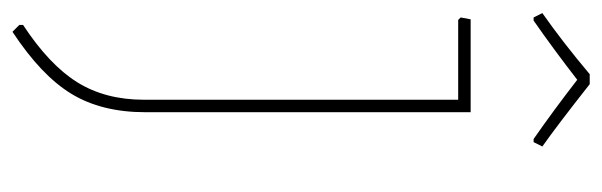

<svg xmlns="http://www.w3.org/2000/svg" viewBox="-349 -519 966 308"><g transform="rotate(90 134.0 -365.0)"><path d="M8 -738 1 -752Q48 -785 99 -828H115Q181 -776 215 -752L208 -738H203Q157 -770 108 -808Q59 -770 13 -738ZM160 -637V-115Q160 -45 130.5 3.5Q101 52 31 98L20 87V81Q84 39 112 -6Q140 -51 140 -113V-617H12L8 -621L11 -637Z"/></g></svg>

Font: Alegreya Sans Thin
Style: Regular
Weight: 100
Designer: Juan Pablo del Peral
Foundry: Huerta Tipografica
Version: Version 2.007